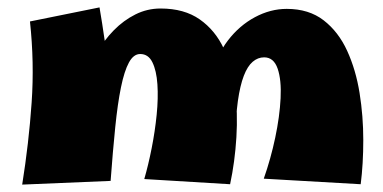

<svg xmlns="http://www.w3.org/2000/svg" viewBox="-20 -489 1035 519"><path d="M602 9 370 -5Q381 -43 390 -88.5Q399 -134 403.5 -179Q408 -224 405.5 -261Q403 -298 392 -320.5Q381 -343 359 -343Q341 -343 328.5 -320Q316 -297 307 -253Q298 -209 291.5 -145Q285 -81 279 0L192 -197Q196 -234 208.5 -272Q221 -310 241 -345Q261 -380 287.5 -407Q314 -434 346 -450Q378 -466 414 -466Q478 -466 520 -436.5Q562 -407 585 -357.5Q608 -308 615.5 -246Q623 -184 619 -118Q615 -52 602 9ZM279 0 40 10Q58 -103 65.5 -211.5Q73 -320 61 -431L249 -469Q264 -381 272.5 -304.5Q281 -228 283 -154.5Q285 -81 279 0ZM955 9 693 -6Q712 -60 724 -117Q736 -174 738.5 -223.5Q741 -273 730.5 -303.5Q720 -334 694 -334Q677 -334 663 -322Q649 -310 639 -284Q629 -258 623 -216Q617 -174 617 -113L554 -285Q565 -339 596 -379.5Q627 -420 669 -442.5Q711 -465 755 -465Q815 -465 855 -434Q895 -403 918.5 -351.5Q942 -300 952 -237.5Q962 -175 962 -110.5Q962 -46 955 9Z"/></svg>

Font: Marhey Light
Style: Regular
Weight: 300
Designer: Nur Syamsi & Bustanul Arifin
Foundry: Namelatype
Version: Version 1.000